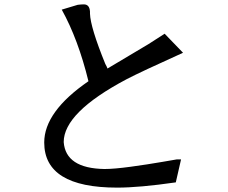

<svg xmlns="http://www.w3.org/2000/svg" viewBox="-20 -723 1040 877"><path d="M457 49Q501 49 578 38.5Q655 28 721 16.5Q787 5 788 5H807L783 110Q617 134 515 134Q182 134 182 -72Q182 -213 384 -352Q337 -544 262 -679L335 -701Q351 -703 363 -703Q389 -703 391 -670V-661Q393 -598 461 -431Q468 -419 471 -410L659 -522L732 -569L816 -482Q621 -394 558 -361Q271 -209 271 -74Q280 46 457 49Z"/></svg>

Font: cwTeXHei
Style: Medium
Weight: 500
Version: Version 1.17